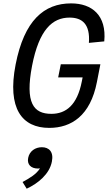

<svg xmlns="http://www.w3.org/2000/svg" viewBox="-20 -762 660 1162"><path d="M348 -373 332 -293.5H480L475 -268.5C447.5 -127 380 -73 291 -73C182.5 -73 131 -139 174 -363.5C216.5 -583 297.5 -655.5 401 -655.5C477 -655.5 526.5 -616.5 518 -502.5L611 -511.5C626 -669.5 536.5 -741.5 410.5 -741.5C246 -741.5 126.5 -638 74.5 -371.5C22.5 -104.5 113.5 12 278 12C412 12 527 -62 566.5 -265.5L587.5 -373ZM209.5 258C213.5 258 217.5 257.5 222 257C199.5 292.5 160 316 116.5 339.5L141.5 380C209.5 348.5 279.5 292 294 216C306 156.5 276 129 233.5 129C193.5 129 158.5 152.5 150.5 193.5C142.5 233.5 167.5 258 209.5 258Z"/></svg>

Font: Monaspace Neon
Style: Italic
Weight: 400
Italic angle: -11°
Designer: Riley Cran & the Lettermatic Team
Foundry: Lettermatic
Version: Version 1.200 (Monaspace Neon)